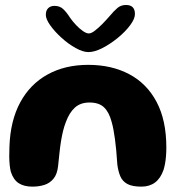

<svg xmlns="http://www.w3.org/2000/svg" viewBox="-20 -720 722 752"><path d="M107 11Q74 11 53.2 -2.5Q32.5 -16 22.5 -47Q19.5 -58.5 18 -73.2Q16.5 -88 16.2 -106.2Q16 -124.5 17 -146Q20.5 -247.5 59.2 -319Q98 -390.5 166.2 -428.2Q234.5 -466 325.5 -466Q417 -466 486 -429.5Q555 -393 593.2 -321Q631.5 -249 631.5 -142.5Q631.5 -124.5 630.2 -108.8Q629 -93 626.5 -79.5Q624 -66 620.5 -54.5Q609 -21.5 587.2 -5.2Q565.5 11 534 11Q498.5 11 479.2 0.8Q460 -9.5 451.5 -29Q443 -48.5 439.5 -76Q437.5 -107 435.2 -131.5Q433 -156 430.2 -175.5Q427.5 -195 424.5 -211.5Q421.5 -228 417 -243.5Q407 -281 387.2 -299.8Q367.5 -318.5 330.5 -318.5Q295.5 -318.5 273.5 -298.8Q251.5 -279 238 -242Q231.5 -225.5 227 -207Q222.5 -188.5 219 -167.2Q215.5 -146 213 -121.5Q210.5 -97 207.5 -69.5Q204 -37.5 189.5 -20Q175 -2.5 153.8 4.2Q132.5 11 107 11ZM326.5 -516Q304.5 -516 276 -532Q247.5 -548 221 -572Q194.5 -596 177 -620.5Q159.5 -645 159.5 -662Q159.5 -679 168.8 -688Q178 -697 193 -697Q214 -697 227.2 -684.8Q240.5 -672.5 254.5 -650.5Q264.5 -636 278 -621.8Q291.5 -607.5 305 -598.2Q318.5 -589 328 -589Q337.5 -589 351.5 -599.8Q365.5 -610.5 381 -626.2Q396.5 -642 409 -656.5Q426.5 -677.5 440.2 -689Q454 -700.5 473.5 -700.5Q508.5 -700.5 508.5 -665Q508.5 -646.5 489.8 -621.2Q471 -596 441.8 -572Q412.5 -548 381.5 -532Q350.5 -516 326.5 -516Z"/></svg>

Font: Gluten SemiBold
Style: Regular
Weight: 600
Designer: Tyler Finck
Foundry: Etcetera Type Company
Version: Version 1.300